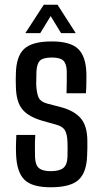

<svg xmlns="http://www.w3.org/2000/svg" viewBox="-20 -783 435 811"><path d="M194 8Q115 8 83 -24Q51 -56 48 -129Q47 -152 47.5 -172.5Q48 -193 49 -213H129Q127 -181 127.5 -158.5Q128 -136 128 -120Q129 -86 144.5 -73Q160 -60 194 -60Q231 -60 247.5 -73.5Q264 -87 265 -120Q266 -154 265 -183Q264 -215 255 -231.5Q246 -248 219 -256L162 -272Q101 -289 74.5 -321Q48 -353 47 -419Q46 -448 47 -470Q48 -544 81.5 -576Q115 -608 199 -608Q277 -608 310 -576.5Q343 -545 345 -472Q345 -464 345 -448.5Q345 -433 344.5 -416.5Q344 -400 343 -389H261Q262 -412 262 -439Q262 -466 262 -482Q261 -514 247.5 -527Q234 -540 199 -540Q163 -540 149.5 -527.5Q136 -515 134 -482Q134 -473 133.5 -459.5Q133 -446 133 -428Q134 -394 142 -373.5Q150 -353 181 -345L235 -331Q293 -316 321 -283.5Q349 -251 349 -186Q349 -169 349 -156.5Q349 -144 348 -126Q346 -55 312 -23.5Q278 8 194 8ZM87 -643 165 -763H223L300 -643H238L194 -715L150 -643Z"/></svg>

Font: Big Shoulders Text Medium
Style: Regular
Weight: 500
Designer: Patric King
Foundry: XO Type Co
Version: Version 1.000; ttfautohint (v1.8.2)